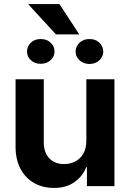

<svg xmlns="http://www.w3.org/2000/svg" viewBox="-20 -922 644 951"><path d="M407.7 -226.1V-529.3H546.9V0H410.6V-93.8H407.2Q389.2 -48.3 348.1 -19.5Q307.1 9.3 246.1 8.8Q191.9 8.8 149.2 -15.4Q106.4 -39.6 81.8 -85.4Q57.1 -131.3 57.1 -195.3V-529.3H196.8V-218.3Q196.8 -166.5 224.4 -137.7Q252 -108.9 298.3 -109.4Q327.6 -109.4 352.5 -122.1Q377.4 -134.8 392.6 -160.9Q407.7 -187 407.7 -226.1ZM113.8 -667Q113.8 -691.9 132.6 -710.4Q151.4 -729 181.2 -728.5Q211.4 -729 230.7 -710.7Q250 -692.4 250 -667Q250 -641.6 230.7 -623.8Q211.4 -606 181.2 -606Q151.9 -606 132.8 -623.8Q113.8 -641.6 113.8 -667ZM354.5 -666Q354.5 -692.4 374 -710.7Q393.6 -729 423.3 -728.5Q453.1 -729 472.2 -710.4Q491.2 -691.9 491.7 -666Q491.2 -641.6 472.2 -623.5Q453.1 -605.5 423.3 -605Q393.1 -605.5 373.8 -623.5Q354.5 -641.6 354.5 -666ZM274.4 -901.9 372.6 -751.5H257.3L119.1 -901.9Z"/></svg>

Font: Inter Cardless Tabular Bold
Style: Bold
Weight: 700
Designer: Rasmus Andersson
Foundry: rsms
Version: Version 4.000;git-4fc901f